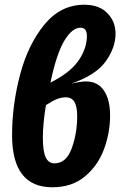

<svg xmlns="http://www.w3.org/2000/svg" viewBox="-20 -776 515 811"><path d="M445 -288Q445 -216 419.5 -146.5Q394 -77 339 -31Q284 15 201 15Q31 15 31 -205Q31 -332 64.5 -459.5Q98 -587 167 -671.5Q236 -756 336 -756Q399 -756 433.5 -720.5Q468 -685 468 -634Q468 -574 426 -516Q384 -458 281 -423Q322 -432 343 -432Q393 -432 419 -393.5Q445 -355 445 -288ZM193 -427 217 -440Q285 -478 316 -526.5Q347 -575 347 -624Q347 -659 320 -659Q285 -659 252 -604.5Q219 -550 193 -427ZM306 -285Q306 -326 294.5 -345.5Q283 -365 257 -365Q229 -365 197 -346L174 -332Q161 -253 161 -194Q161 -137 173 -111.5Q185 -86 210 -86Q260 -86 283 -149.5Q306 -213 306 -285Z"/></svg>

Font: Fira Sans Extra Condensed SemiBold
Style: Italic
Weight: 600
Width: 3
Italic angle: -8°
Designer: Carrois Corporate & Edenspiekermann AG
Foundry: Carrois Corporate GbR & Edenspiekermann AG
Version: Version 4.203